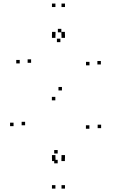

<svg xmlns="http://www.w3.org/2000/svg" viewBox="-20 -918 660 1105"><path d="M299 167.5V147.5H279V167.5ZM354 167.5V147.5H334V167.5ZM354 -5.5V-25.5H334V-5.5ZM299 -5.5V-25.5H279V-5.5ZM354 -877.5V-897.5H334V-877.5ZM299 -877.5V-897.5H279V-877.5ZM299 -700V-720H279V-700ZM354 -700V-720H334V-700ZM353.5 -714.5V-734.5H333.5V-714.5ZM299.5 -714.5V-734.5H279.5V-714.5ZM299.5 9V-11H279.5V9ZM353.5 9V-11H333.5V9ZM333 -732V-752H313V-732ZM93.5 -553V-573H73.5V-553ZM298.5 -340.5V-360.5H278.5V-340.5ZM494.5 -177V-197H474.5V-177ZM312 -34.5V-54.5H292V-34.5ZM124.5 -197V-217H104.5V-197ZM58 -192V-212H38V-192ZM312 22V2H292V22ZM562 -180.5V-200.5H542V-180.5ZM336.5 -397.5V-417.5H316.5V-397.5ZM159 -556.5V-576.5H139V-556.5ZM327.5 -675.5V-695.5H307.5V-675.5ZM495 -542V-562H475V-542ZM560.5 -547V-567H540.5V-547Z"/></svg>

Font: Monaspace Argon Dots Var
Style: Regular
Weight: 400
Designer: Riley Cran and the Lettermatic Team
Version: Version 1.100 (Monaspace Argon Dots)